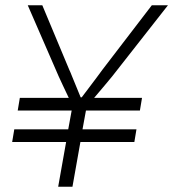

<svg xmlns="http://www.w3.org/2000/svg" viewBox="-20 -706 655 726"><path d="M200 0 230 -169H26L34 -217H238L251 -288H47L55 -336H240Q230 -357 218 -382.5Q206 -408 202 -417L85 -686H140L242 -442Q246 -434 253 -416Q260 -398 269 -377Q278 -356 285 -338H289Q302 -355 317 -375Q332 -395 346 -413.5Q360 -432 367 -442L554 -686H615L404 -417Q396 -407 374.5 -381.5Q353 -356 336 -336H517L509 -288H305L292 -217H496L488 -169H284L254 0Z"/></svg>

Font: Archivo SemiBold Thin
Style: Italic
Weight: 250
Italic angle: -10°
Version: Version 2.001